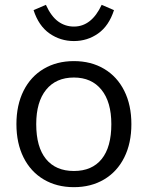

<svg xmlns="http://www.w3.org/2000/svg" viewBox="-20 -768 612 795"><path d="M48 -254Q48 -333 77.5 -392Q107 -451 161 -483Q215 -515 286 -515Q357 -515 411 -483Q465 -451 494.5 -392Q524 -333 524 -254Q524 -175 494.5 -116Q465 -57 411 -25Q357 7 286 7Q215 7 161 -25Q107 -57 77.5 -116Q48 -175 48 -254ZM441 -254Q441 -346 400 -396.5Q359 -447 286 -447Q212 -447 171 -396.5Q130 -346 130 -254Q130 -159 170.5 -109.5Q211 -60 286 -60Q361 -60 401 -109.5Q441 -159 441 -254ZM119 -726 170 -748Q192 -700 221 -679Q250 -658 286 -658Q359 -658 401 -748L452 -726Q431 -661 386.5 -629.5Q342 -598 286 -598Q230 -598 185 -629.5Q140 -661 119 -726Z"/></svg>

Font: Muli-Regular
Style: Regular
Weight: 400
Version: Version 2.000